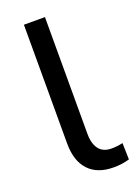

<svg xmlns="http://www.w3.org/2000/svg" viewBox="-138 -764 598 832"><g transform="rotate(-20 161.0 -348.0)"><path d="M238 9Q163 9 123 -34Q83 -77 83 -157V-705H180V-165Q180 -135 189 -113.5Q198 -92 215 -81.5Q232 -71 257 -71Q271 -71 283.5 -72.5Q296 -74 309 -77L311 -1Q293 4 276 6.5Q259 9 238 9Z"/></g></svg>

Font: Nunito Sans 12pt ExtraLight 9pt Medium
Style: Regular
Weight: 500
Version: Version 3.101;gftools[0.9.27]